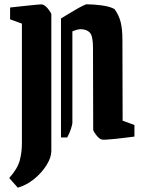

<svg xmlns="http://www.w3.org/2000/svg" viewBox="-20 -640 672 894"><path d="M414 -34 413 -418Q413 -473 398 -488.5Q383 -504 355 -504Q341 -504 317 -494V-67Q317 -61 310.5 -40.5Q304 -20 293 0H264V-554Q275 -561 293.5 -572Q312 -583 330.5 -594Q349 -605 363.5 -612Q378 -619 381 -620Q415 -620 453 -615Q491 -610 513 -598Q534 -569 542 -536.5Q550 -504 550 -454L551 -78L606 -58V-4Q589 -2 565.5 1Q542 4 518.5 6.5Q495 9 477.5 10Q460 11 455 10Q442 7 429 -10Q416 -27 414 -34ZM23 189Q62 145 72 107Q82 69 82 28V-530L27 -550V-605Q44 -607 67.5 -609.5Q91 -612 114.5 -614.5Q138 -617 155.5 -618.5Q173 -620 178 -619Q191 -615 204 -598.5Q217 -582 219 -574V63Q219 93 197 128.5Q175 164 139.5 193Q104 222 63 234Z"/></svg>

Font: Grenze Gotisch
Style: Bold
Weight: 700
Designer: Renata Polastri
Foundry: Omnibus-Type
Version: Version 1.001